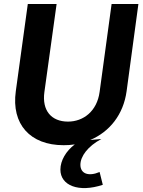

<svg xmlns="http://www.w3.org/2000/svg" viewBox="-20 -712 715 960"><path d="M494 212 478 148C422 172 382 156 382 112C382 70 419 19 487 -17L431 -12C528 -53 597 -139 613 -256L672 -692H538L478 -252C465 -156 397 -104 320 -104C237 -104 189 -159 202 -252L263 -692H119L59 -256C36 -91 131 14 298 14C317 14 335 13 354 10C310 43 282 91 282 136C282 216 374 252 494 212Z"/></svg>

Font: Ronzino Bold
Style: Italic
Weight: 700
Italic angle: -8°
Designer: Nunzio Mazzaferro
Foundry: Collletttivo
Version: Version 1.000;Glyphs 3.3 (3337)